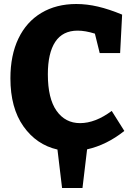

<svg xmlns="http://www.w3.org/2000/svg" viewBox="-20 -741 665 959"><path d="M601 -87Q513 -17 415 5L392 198H290L267 6Q162 -18 97 -110Q32 -202 32 -350Q32 -465 72 -548.5Q112 -632 186.5 -676.5Q261 -721 361 -721Q414 -721 469.5 -708Q525 -695 590 -668L580 -476H478L454 -573Q406 -588 368 -588Q293 -588 256 -532Q219 -476 219 -370Q219 -249 262.5 -187.5Q306 -126 380 -126Q456 -126 538 -187Z"/></svg>

Font: Bitter Pro ExtraBold
Style: Regular
Weight: 800
Designer: Sol Matas, and Bitter project Authors
Foundry: Sol Matas
Version: Version 1.010